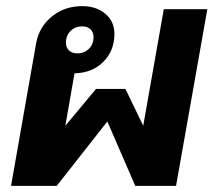

<svg xmlns="http://www.w3.org/2000/svg" viewBox="-20 -606 698 626"><path d="M656 -576 554 0H421L330 -210L165 0H16L98 -466Q108 -519 149.5 -552.5Q191 -586 248 -586Q294 -586 323.5 -561Q353 -536 353 -496Q353 -440 316.5 -404Q280 -368 223 -367L193 -196L293 -316H389L447 -196L514 -576ZM195 -467Q195 -451 205 -441.5Q215 -432 232 -432Q255 -432 270 -447Q285 -462 285 -485Q285 -501 275 -510.5Q265 -520 248 -520Q225 -520 210 -505Q195 -490 195 -467Z"/></svg>

Font: Sarabun ExtraBold
Style: Italic
Weight: 800
Italic angle: -10°
Designer: Suppakit Chalermlarp | Katatrad Co.,Ltd.
Foundry: Cadson Demak Co.,Ltd.
Version: Version 1.000; ttfautohint (v1.6)